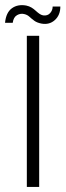

<svg xmlns="http://www.w3.org/2000/svg" viewBox="-46 -742 260 762"><path d="M60.5 0V-600H109.5V0ZM163 -716H193.5Q193.5 -682 171.5 -662.2Q149.5 -642.5 118 -648.5Q100.5 -652 90 -659.8Q79.5 -667.5 71.2 -675.2Q63 -683 51 -686Q36 -690 21.8 -682Q7.5 -674 4.5 -651.5H-26Q-22 -692.5 1.2 -709.2Q24.5 -726 58 -720Q70 -717.5 79 -712Q88 -706.5 95.2 -699.8Q102.5 -693 109.8 -687.8Q117 -682.5 125 -681Q142.5 -678.5 152.8 -689.8Q163 -701 163 -716Z"/></svg>

Font: Big Shoulders Stencil Text ExtraLight
Style: Regular
Weight: 250
Version: Version 2.001